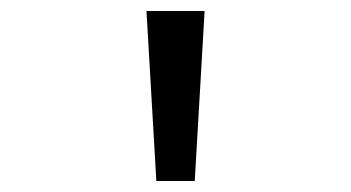

<svg xmlns="http://www.w3.org/2000/svg" viewBox="-20 -800 640 350"><path d="M265 -470H335L353 -780H247Z"/></svg>

Font: CommitMonoNiceRocks
Style: Regular
Weight: 400
Monospace: yes
Designer: Eigil Nikolajsen
Foundry: Eigil Nikolajsen
Version: Version 1.143